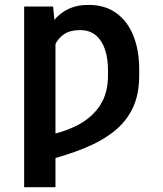

<svg xmlns="http://www.w3.org/2000/svg" viewBox="-20 -573 677 796"><path d="M210 -444.3V203.1H80.1V-545.9H200.2ZM189.5 -314.5 133.3 -288.1Q140.1 -346.2 155.5 -394.8Q170.9 -443.4 196.3 -478.8Q221.7 -514.2 259 -533.4Q296.4 -552.7 347.2 -552.7Q415 -552.7 461.9 -519Q508.8 -485.4 533 -424.8Q557.1 -364.3 557.1 -284.2V-259.3Q557.1 -182.1 530.8 -126Q504.4 -69.8 453.9 -29.3Q403.3 11.2 331.1 40.8Q258.8 70.3 167 93.8L159.2 -8.3Q237.3 -22 297.9 -52.2Q358.4 -82.5 393.1 -133.5Q427.7 -184.6 427.7 -259.3V-284.2Q427.7 -328.6 416 -365.7Q404.3 -402.8 378.7 -425.5Q353 -448.2 311 -448.2Q271 -448.2 245.6 -431.2Q220.2 -414.1 206.8 -384Q193.4 -354 189.5 -314.5Z"/></svg>

Font: Inter 28pt SemiBold
Style: Regular
Weight: 600
Designer: Rasmus Andersson
Foundry: rsms
Version: Version 4.001;git-66647c0bb